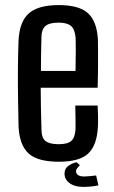

<svg xmlns="http://www.w3.org/2000/svg" viewBox="-20 -628 447 755"><path d="M276 -213H364Q365 -197 365.5 -171Q366 -145 365 -129Q361 -56 326.5 -24Q292 8 212 8Q128 8 92.5 -24.5Q57 -57 53 -129Q52 -175 51 -236.5Q50 -298 50.5 -360Q51 -422 53 -470Q57 -544 94 -576Q131 -608 211 -608Q291 -608 326 -576Q361 -544 365 -473Q365 -462 365.5 -430.5Q366 -399 365.5 -359Q365 -319 364 -283H140Q140 -243 141 -202Q142 -161 143 -120Q143 -86 159 -73.5Q175 -61 211 -61Q246 -61 260.5 -74Q275 -87 277 -120Q277 -135 277 -160Q277 -185 276 -213ZM211 -539Q173 -539 158 -525Q143 -511 143 -482Q142 -449 141.5 -416.5Q141 -384 141 -349H277Q278 -391 278 -429.5Q278 -468 277 -482Q274 -514 258.5 -526.5Q243 -539 211 -539ZM234 51Q235 34 249 24Q263 14 281 10L294 21Q289 27 284 33Q279 39 279 46Q279 54 286.5 60Q294 66 312 66Q320 66 334.5 64.5Q349 63 358 62L367 101Q354 104 337 105.5Q320 107 309 107Q272 107 252 91Q232 75 234 51Z"/></svg>

Font: Big Shoulders Text Medium
Style: Regular
Weight: 500
Designer: Patric King
Foundry: XO Type Co
Version: Version 1.000; ttfautohint (v1.8.2)